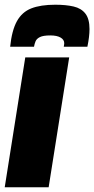

<svg xmlns="http://www.w3.org/2000/svg" viewBox="-36 -793 399 813"><path d="M170 0H-16L71 -550H257ZM198 -773Q243 -773 275.5 -765.5Q308 -758 325.5 -735.5Q343 -713 343 -670Q343 -638 334 -595H234Q235 -601 235.5 -604.5Q236 -608 236 -610Q236 -625 220.5 -634Q205 -643 177 -643Q147 -643 133 -636Q119 -629 114.5 -618Q110 -607 108 -595H7Q14 -664 35.5 -703Q57 -742 96.5 -757.5Q136 -773 198 -773Z"/></svg>

Font: Georama SemiCondensed Black
Style: Italic
Weight: 900
Width: 4
Italic angle: -9°
Designer: Jean-Baptiste Levee
Foundry: Production Type
Version: Version 1.000